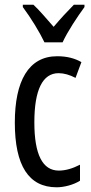

<svg xmlns="http://www.w3.org/2000/svg" viewBox="-20 -786 387 816"><path d="M169 -606H246C267 -652 309 -715 339 -756V-766H294C260 -731 242 -712 208 -672C178 -706 147 -743 122 -766H77V-756C112 -709 148 -650 169 -606ZM221 10C251 10 292 0 320 -18V-86C289 -70 259 -61 230 -61C161 -61 126 -129 126 -266C126 -404 161 -475 229 -475C252 -475 276 -468 301 -455L326 -522C298 -538 265 -547 223 -547C101 -547 43 -441 43 -265C43 -82 102 10 221 10Z"/></svg>

Font: Noto Sans Lao Looped ExtraCondensed
Style: Regular
Weight: 400
Width: 2
Designer: Mark Frömberg, Ben Mitchell
Foundry: The Fontpad Ltd
Version: Version 1.003